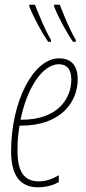

<svg xmlns="http://www.w3.org/2000/svg" viewBox="-20 -783 366 813"><path d="M289 -606H301V-614C274 -660 255 -708 233 -763H209V-756C229 -705 263 -644 289 -606ZM184 -606H196V-614C169 -660 150 -708 128 -763H104V-756C124 -705 158 -644 184 -606ZM140 10C179 10 208 0 229 -12V-41C204 -26 176 -15 145 -15C82 -15 54 -55 54 -147C54 -186 57 -220 63 -251H69C241 -251 309 -354 309 -447C309 -511 277 -536 230 -536C122 -536 27 -355 27 -142C27 -38 67 10 140 10ZM72 -276H67C93 -407 159 -511 229 -511C265 -511 282 -487 282 -446C282 -366 225 -276 72 -276Z"/></svg>

Font: Noto Sans ExtraCondensed Thin
Style: Italic
Weight: 100
Width: 2
Italic angle: -12°
Designer: Monotype Design Team
Foundry: Monotype Imaging Inc.
Version: Version 2.013